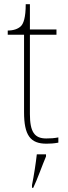

<svg xmlns="http://www.w3.org/2000/svg" viewBox="-20 -677 326 918"><path d="M202 10C220 10 238 9 259 5V-20C238 -16 223 -15 201 -15C145 -15 123 -46 123 -132V-511H250V-536H123V-657H103C103 -592 92 -563 79 -551C66 -539 45 -531 17 -531V-511H95V-141C95 -30 125 10 202 10ZM133 208V221H139C158 182 182 113 200 71V61H156C151 105 143 158 133 208Z"/></svg>

Font: Noto Serif Georgian Thin
Style: Regular
Weight: 100
Designer: Monotype Design Team, Akaki Razmadze
Foundry: Google LLC
Version: Version 2.003